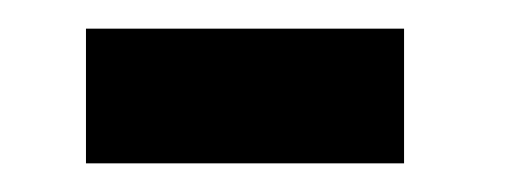

<svg xmlns="http://www.w3.org/2000/svg" viewBox="-20 -292 357 134"><path d="M40 -178V-272H262V-178Z"/></svg>

Font: Darker Grotesque Light Black
Style: Regular
Weight: 900
Version: Version 1.000;gftools[0.9.28]